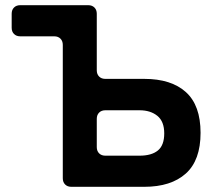

<svg xmlns="http://www.w3.org/2000/svg" viewBox="-20 -720 827 740"><path d="M222 -33V-547Q222 -562 213 -571Q204 -580 189 -580H58Q43 -580 34 -589Q25 -598 25 -613V-667Q25 -682 34 -691Q43 -700 58 -700H320Q335 -700 344 -691Q353 -682 353 -667V-449Q353 -434 362 -425Q371 -416 386 -416H536Q640 -416 696.5 -365Q753 -314 753 -208Q753 -102 696 -51Q639 0 536 0H255Q240 0 231 -9Q222 -18 222 -33ZM386 -120H518Q564 -120 588.5 -140Q613 -160 613 -206Q613 -252 586.5 -273.5Q560 -295 518 -295H386Q371 -295 362 -286Q353 -277 353 -262V-153Q353 -138 362 -129Q371 -120 386 -120Z"/></svg>

Font: Tsunagi Gothic Black
Style: Regular
Weight: 900
Designer: Yoshimichi Ohira
Foundry: Positype
Version: Version 1.001